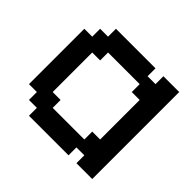

<svg xmlns="http://www.w3.org/2000/svg" viewBox="-162 -1005 1073 1073"><g transform="rotate(45 375.0 -468.0)"><path d="M500 -250V-312.5H562.5V-625H500V-687.5H250V-625H187.5V-312.5H250V-250ZM187.5 -125V-187.5H125V-250H62.5V-687.5H125V-750H187.5V-812.5H500V-750H562.5V-812.5H687.5V-125H562.5V-187.5H500V-125Z"/></g></svg>

Font: Better VCR
Style: Regular
Weight: 400
Designer: artdzyk
Foundry: https://fontstruct.com
Version: Version 1.0